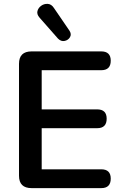

<svg xmlns="http://www.w3.org/2000/svg" viewBox="-20 -970 635 990"><path d="M143 0Q78 0 78 -64V-641Q78 -705 143 -705H502Q551 -705 551 -657Q551 -608 502 -608H195V-406H481Q530 -406 530 -358Q530 -309 481 -309H195V-97H502Q551 -97 551 -49Q551 0 502 0ZM279 -771 184 -879Q169 -896 173 -912.5Q177 -929 192 -940Q207 -951 226 -950Q245 -949 258 -929L338 -812Q350 -794 341 -778.5Q332 -763 313.5 -759Q295 -755 279 -771Z"/></svg>

Font: Chiron GoRound TC M
Style: Regular
Weight: 500
Designer: Ryoko NISHIZUKA 西塚涼子 (kana, bopomofo & ideographs); Paul D. Hunt (Latin, Greek & Cyrillic); Sandoll Communications 산돌커뮤니
Foundry: Adobe
Version: Version 1.000;hotconv 1.1.1;makeotfexe 2.6.0